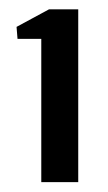

<svg xmlns="http://www.w3.org/2000/svg" viewBox="-20 -820 226 400"><path d="M66 -440.5V-739H16.5L14.5 -764L82 -800.5H143V-440.5Z"/></svg>

Font: Big Shoulders Text Thin SemiBold
Style: Regular
Weight: 600
Version: Version 2.002